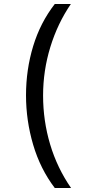

<svg xmlns="http://www.w3.org/2000/svg" viewBox="-20 -812 459 967"><path d="M256 135Q183 39 147 -83Q111 -205 111 -332Q111 -461 147 -579.5Q183 -698 256 -792H337Q270 -694 233.5 -575Q197 -456 197 -331Q197 -204 232.5 -85Q268 34 338 135Z"/></svg>

Font: hexuhindi05
Style: Book
Weight: 400
Designer: Jelle Bosma - Monotype Design Team
Foundry: Monotype Imaging Inc.
Version: Version 2.003